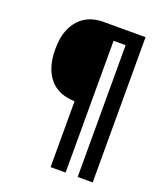

<svg xmlns="http://www.w3.org/2000/svg" viewBox="-136 -824 772 913"><g transform="rotate(20 250.0 -367.5)"><path d="M229 0V-333Q204 -334 179.5 -340Q155 -346 134 -359.5Q113 -373 98 -393Q83 -413 74 -436.5Q65 -460 61.5 -484.5Q58 -509 58 -534Q58 -559 61.5 -584Q65 -609 74 -632Q83 -655 98 -675Q113 -695 134 -709Q155 -723 179.5 -729Q204 -735 229 -735H442V0H366V-667H305V0Z"/></g></svg>

Font: Iosevka Fixed Medium
Style: Regular
Weight: 500
Monospace: yes
Designer: Belleve Invis
Foundry: Belleve Invis
Version: Version 32.3.0